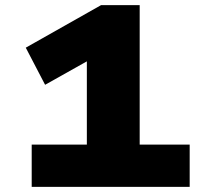

<svg xmlns="http://www.w3.org/2000/svg" viewBox="-20 -725 788 745"><path d="M103 0V-164H317V-541L408 -538L155 -396L80 -540L372 -705H522V-164H716V0Z"/></svg>

Font: Nunito Sans 7pt Expanded Black
Style: Regular
Weight: 900
Width: 7
Designer: Vernon Adams
Foundry: Vernon Adams
Version: Version 3.101;gftools[0.9.27]